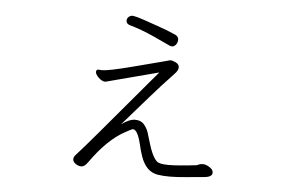

<svg xmlns="http://www.w3.org/2000/svg" viewBox="-45 -600 1090 702"><g transform="rotate(5 500.0 -249.0)"><path d="M416 -536Q433 -533 451.5 -526.5Q470 -520 508 -507Q546 -494 575 -481Q588 -475 588 -463.5Q588 -452 581.5 -444.5Q575 -437 568.5 -437Q562 -437 555.5 -440.5Q549 -444 499.5 -466.5Q450 -489 410 -500Q394 -504 394 -517Q394 -524 400 -530Q406 -536 416 -536ZM540 -379 566 -386Q574 -386 586.5 -380Q599 -374 599 -362.5Q599 -351 585 -337Q542 -292 499 -242.5Q456 -193 407 -137Q436 -158 457 -158Q478 -158 489.5 -145Q501 -132 506.5 -115Q512 -98 518 -77Q524 -56 532 -39Q540 -22 549.5 -13Q559 -4 593 -4Q627 -4 695 -12Q699 -13 703.5 -15.5Q708 -18 718.5 -18Q729 -18 742.5 -9.5Q756 -1 756 10Q756 26 727.5 28.5Q699 31 662.5 34.5Q626 38 601 38Q576 38 557 35Q513 28 494 -27Q487 -47 482 -70Q469 -123 452 -123Q448 -123 425 -110Q361 -76 299 12Q287 29 275.5 29Q264 29 254 21.5Q244 14 244 5.5Q244 -3 251 -10.5Q258 -18 279 -42Q300 -66 328 -99Q356 -132 387 -169Q418 -206 447 -240Q476 -274 498 -300.5Q520 -327 530 -338L336 -287Q324 -287 311.5 -299Q299 -311 299 -320Q299 -329 308 -329L320 -328Q345 -328 432.5 -351Q520 -374 540 -379Z"/></g></svg>

Font: LXGW WenKai Light
Style: Regular
Weight: 300
Designer: LXGW / Fontworks Inc.
Foundry: LXGW / Fontworks Inc.
Version: Version 1.501; October 10, 2024